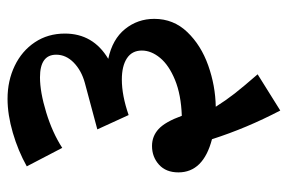

<svg xmlns="http://www.w3.org/2000/svg" viewBox="-147 -556 763 509"><g transform="rotate(-90 234.5 -301.5)"><path d="M206 -111Q223 -84 241 -61Q259 -38 292 0L196 60Q149 -30 120 -121Q32 -144 32 -210Q32 -243 52.5 -261.5Q73 -280 102 -280Q128 -280 147 -262.5Q166 -245 182 -201Q238 -203 277 -219Q316 -235 335.5 -258.5Q355 -282 355 -307Q355 -333 334.5 -346.5Q314 -360 278 -360Q236 -360 184 -342L146 -425L269 -458Q302 -467 323 -487.5Q344 -508 344 -534Q344 -577 284 -577Q245 -577 191 -560.5Q137 -544 97 -518L48 -612Q89 -635 137 -649Q185 -663 227 -663Q275 -663 314.5 -644Q354 -625 377 -590.5Q400 -556 400 -511Q400 -436 333 -396Q385 -385 412 -351.5Q439 -318 439 -274Q439 -223 404 -186.5Q369 -150 315.5 -131Q262 -112 206 -111Z"/></g></svg>

Font: Sumana
Style: Bold
Weight: 700
Designer: Cyreal, Alexei Vanyashin (Devanagari), Olga Karpushina (Latin)
Foundry: Cyreal
Version: Version 1.015;PS 001.015;hotconv 1.0.70;makeotf.lib2.5.58329